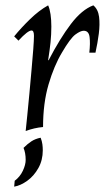

<svg xmlns="http://www.w3.org/2000/svg" viewBox="-20 -475 397 718"><path d="M76 15Q78 -6 82 -43.5Q86 -81 90 -126Q94 -171 98 -214.5Q102 -258 104.5 -292Q107 -326 107 -341Q107 -361 98 -361Q84 -361 49 -323L33 -339Q59 -371 92.5 -403.5Q126 -436 160 -455Q166 -442 169 -421.5Q172 -401 172 -376Q172 -346 169 -317Q166 -288 160 -250H162Q204 -331 245 -385Q286 -439 329 -455Q347 -440 350.5 -412Q354 -384 349.5 -349Q345 -314 337 -278H314Q318 -313 315 -336.5Q312 -360 293 -360Q281 -360 262 -346Q243 -332 212 -279Q182 -229 161.5 -159Q141 -89 141 0Q108 3 76 15ZM33 223 35 201Q55 186 65.5 163.5Q76 141 76 123Q76 97 68 78Q83 63 97.5 53.5Q112 44 132 40Q137 53 138.5 64.5Q140 76 140 87Q140 124 123.5 153.5Q107 183 82 201Q57 219 33 223Z"/></svg>

Font: Bona Nova SC
Style: Italic
Weight: 400
Italic angle: -4°
Designer: Mateusz Machalski
Foundry: Capitalics
Version: Version 4.001; ttfautohint (v1.8.4.7-5d5b)